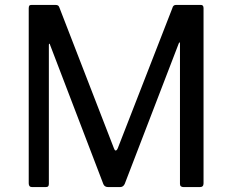

<svg xmlns="http://www.w3.org/2000/svg" viewBox="-20 -762 946 782"><path d="M111 0Q97 0 97 -15V-728Q97 -736 99.5 -739Q102 -742 109 -742H205Q213 -742 216.5 -739.5Q220 -737 222 -731L444 -158Q447 -149 451 -149Q456 -149 460 -159L682 -729Q685 -742 697 -742H798Q809 -742 809 -729V-15Q809 0 794 0H728Q713 0 713 -13V-585Q713 -590 711.5 -589.5Q710 -589 708 -585L488 -13Q482 0 469 0H421Q406 0 401 -12L184 -579Q183 -584 181 -584Q179 -584 179 -579V-13Q179 -6 176 -3Q173 0 165 0Z"/></svg>

Font: Libre Franklin
Style: Regular
Weight: 400
Designer: Pablo Impallari, Rodrigo Fuenzalida
Foundry: Impallari Type
Version: Version 1.001; ttfautohint (v1.4.1)